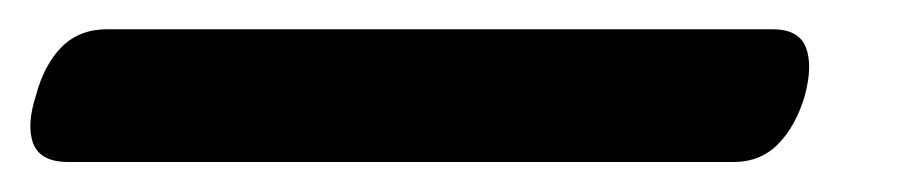

<svg xmlns="http://www.w3.org/2000/svg" viewBox="-71 76 602 128"><path d="M-47 139.5Q-41.5 119 -29.8 107.2Q-18 95.5 0.5 95.5H444Q461.5 95.5 466.2 107.5Q471 119.5 465.5 140Q459.5 160 447.8 172Q436 184 418 184H-25.5Q-44 184 -48.8 171.8Q-53.5 159.5 -47 139.5Z"/></svg>

Font: Fraunces
Style: Italic
Weight: 900
Italic angle: -16°
Version: Version 1.000;[0bf87f6ff]